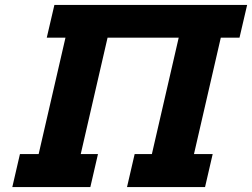

<svg xmlns="http://www.w3.org/2000/svg" viewBox="-20 -760 1024 780"><path d="M201 -740H984L953 -607H877L768 -134H844L813 0H496L527 -134H597L706 -607H417L308 -134H378L347 0H30L61 -134H137L246 -607H170Z"/></svg>

Font: Arvo
Style: Bold Italic
Weight: 700
Italic angle: -13°
Designer: Anton Koovit (Cyrillic Expansion: Cyreal)
Foundry: Anton Koovit, Yassin Baggar
Version: Version 3.000